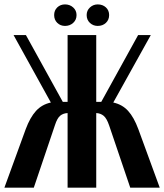

<svg xmlns="http://www.w3.org/2000/svg" viewBox="-29 -860 752 880"><path d="M219.2 -791Q219.2 -812.5 233.6 -826.2Q248 -839.8 269 -839.8Q291 -839.8 306.4 -825.9Q321.8 -812 321.8 -791Q321.8 -769 306.4 -755.1Q291 -741.2 269 -741.2Q248 -741.2 233.6 -755.1Q219.2 -769 219.2 -791ZM368.2 -791Q368.2 -812 383.3 -825.9Q398.4 -839.8 418.9 -839.8Q441.4 -839.8 456.3 -826.2Q471.2 -812.5 471.2 -791Q471.2 -769 456.3 -755.1Q441.4 -741.2 418.9 -741.2Q397.9 -741.2 383.1 -755.1Q368.2 -769 368.2 -791ZM703.1 0H567.9L471.2 -285.2Q460 -317.9 446 -329.3Q432.1 -340.8 412.1 -341.8V0H280.8V-341.8Q260.7 -340.8 247.1 -329.8Q233.4 -318.8 223.1 -287.1L126 0H-8.8L88.9 -268.1Q108.9 -321.8 136 -351.6Q163.1 -381.3 204.1 -390.1L33.2 -699.2H89.8L258.8 -393.1H280.8V-699.2H412.1V-393.1H435.1L604 -699.2H662.1L490.2 -390.1Q531.2 -381.3 558.1 -351.8Q585 -322.3 605 -268.1Z"/></svg>

Font: Moniqa Black Paragraph
Style: Regular
Weight: 900
Designer: Rajesh Rajput
Foundry: Rajesh Rajput
Version: Version 1.000